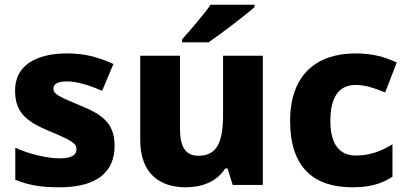

<svg xmlns="http://www.w3.org/2000/svg" viewBox="-20 -786 1735 816"><path d="M467 -166C467 -263 414 -300 320 -338C226 -377 207 -387 207 -410C207 -430 227 -440 265 -440C306 -440 360 -424 414 -400L462 -514C395 -545 335 -559 265 -559C131 -559 44 -506 44 -402C44 -310 89 -271 187 -230C287 -188 305 -177 305 -151C305 -127 284 -113 233 -113C185 -113 109 -129 45 -158V-22C104 2 156 10 234 10C394 10 467 -57 467 -166Z M1062 -756V-766H875C844 -721 787 -656 754 -619V-606H866C918 -641 1020 -719 1062 -756ZM1097 -549H928V-299C928 -186 905 -124 823 -124C768 -124 745 -163 745 -238V-549H576V-191C576 -50 657 10 770 10C838 10 902 -14 937 -70H947L969 0H1097Z M1477 10C1553 10 1602 -5 1648 -35V-173C1601 -143 1550 -125 1492 -125C1425 -125 1384 -170 1384 -273C1384 -375 1422 -425 1491 -425C1532 -425 1570 -412 1617 -393L1666 -520C1620 -543 1563 -559 1491 -559C1329 -559 1213 -472 1213 -272C1213 -76 1312 10 1477 10Z"/></svg>

Font: Noto Sans Telugu ExtraBold
Style: Regular
Weight: 800
Designer: Jelle Bosma - Monotype Design Team
Foundry: Monotype Imaging Inc.
Version: Version 2.005